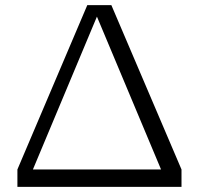

<svg xmlns="http://www.w3.org/2000/svg" viewBox="-20 -730 776 750"><path d="M48 0V-68L321 -710H415L689 -68V0ZM620 -42 344 -700 372 -697 96 -38 75 -68H639Z"/></svg>

Font: Roboto Serif Light
Style: Regular
Weight: 300
Designer: Greg Gazdowicz
Foundry: Commercial Type
Version: Version 1.008